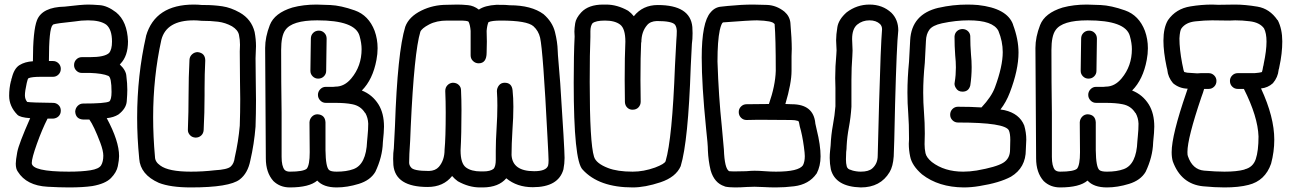

<svg xmlns="http://www.w3.org/2000/svg" viewBox="-20 -820 5650 840"><path d="M281 -69Q338 -69 375.5 -75Q413 -81 422.5 -97Q432 -113 432 -139Q432 -160 419 -195Q391 -269 371 -297H344Q311 -299 309 -332Q310 -347 320 -357Q330 -367 344 -367Q440 -367 458 -376Q468 -384 468 -418Q468 -482 454 -488Q429 -499 373 -501H362Q350 -501 337 -501Q324 -501 314 -511Q304 -521 304 -535Q304 -550 314 -560Q324 -570 338 -570H374Q437 -570 457 -588Q470 -603 470 -638Q470 -691 445 -712Q419 -731 365 -731Q336 -731 306 -726Q226 -718 213 -713L210 -710Q194 -694 194 -553H212Q226 -553 236 -543Q246 -533 246 -519Q246 -504 236 -494Q226 -484 212 -484H159Q119 -484 105 -478Q101 -476 97 -457Q89 -421 89 -403Q89 -386 99 -374Q118 -371 212 -370Q226 -370 236 -360.5Q246 -351 246 -336Q246 -321 236.5 -311.5Q227 -302 212 -301H188Q164 -254 141.5 -191Q119 -128 119 -107Q119 -69 281 -69ZM282 0Q240 0 188 -3Q96 -8 58 -69Q49 -81 49 -104Q49 -119 55.5 -154.5Q62 -190 112 -303Q68 -306 56 -318Q20 -355 20 -401Q20 -435 28 -466L29 -467L30 -476H31Q41 -520 65 -535Q89 -550 124 -552Q124 -687 142 -732Q165 -789 263 -791Q338 -800 366 -800Q383 -800 416.5 -797.5Q450 -795 488 -766Q537 -726 540 -639Q540 -575 507 -541Q506 -539 504 -538Q532 -512 533 -486Q537 -455 537 -427Q537 -408 534.5 -376.5Q532 -345 498 -319Q477 -306 447 -303Q501 -203 501 -137Q501 -120 495.5 -93Q490 -66 465.5 -41Q441 -16 384 -6Q343 0 282 0Z M836 -218H835Q820 -219 811 -229Q802 -239 802 -251V-254Q805 -330 805 -405.5Q805 -481 809 -559Q810 -573 820.5 -582.5Q831 -592 845 -592Q878 -588 878 -555Q875 -494 875 -434V-404Q875 -328 871 -251Q870 -236 860 -227Q850 -218 836 -218ZM815 0Q726 0 675 -20Q594 -56 589 -126V-127Q580 -218 580 -305Q580 -490 619 -662V-663Q659 -800 828 -800Q846 -800 865 -798H878Q915 -798 952.5 -792.5Q990 -787 1029 -765Q1080 -736 1094 -680Q1100 -648 1100 -618L1098 -565Q1098 -515 1099 -466Q1100 -424 1100 -381Q1100 -324 1098 -266Q1092 -190 1075 -117Q1064 -62 1029 -35Q984 0 815 0ZM815 -69Q868 -69 919 -75Q974 -78 989 -91Q1004 -104 1007 -131Q1023 -201 1029 -270Q1031 -329 1031 -387L1030 -465Q1029 -514 1029 -595L1030 -624Q1030 -646 1025.5 -667.5Q1021 -689 995 -705Q966 -721 934 -725Q902 -729 861 -729Q843 -731 828 -731Q708 -731 686 -646Q650 -483 650 -307Q650 -222 658 -134Q658 -112 681 -96Q717 -69 815 -69Z M1453 0Q1395 0 1368 -30Q1333 0 1248 0Q1205 0 1176 -28Q1143 -65 1143 -127L1140 -610Q1140 -658 1160.5 -710.5Q1181 -763 1259 -787Q1307 -800 1365 -800Q1380 -800 1425.5 -798Q1471 -796 1532 -774.5Q1593 -753 1619 -685Q1632 -649 1632 -609Q1632 -584 1627 -558Q1611 -472 1563 -424Q1609 -406 1636 -363Q1660 -324 1660 -266Q1660 -244 1655 -197V-196Q1653 -133 1622 -68Q1600 -31 1549.5 -15.5Q1499 0 1453 0ZM1453 -69Q1496 -69 1526 -80Q1582 -100 1586 -202L1588 -224Q1591 -253 1591 -279Q1590 -305 1578 -326H1577Q1558 -357 1521 -364Q1492 -370 1445 -370H1405Q1391 -370 1381 -380.5Q1371 -391 1371 -405Q1371 -419 1381 -429.5Q1391 -440 1405 -440H1438L1448 -441Q1487 -441 1517 -477Q1562 -531 1562 -605Q1562 -631 1553 -663Q1534 -731 1368 -731Q1257 -731 1228 -688Q1210 -663 1210 -601Q1210 -460 1212 -326V-134Q1212 -93 1225 -77Q1233 -69 1248 -69Q1307 -69 1322 -82Q1335 -98 1335 -154L1334 -285Q1335 -300 1345 -310Q1355 -320 1369 -320Q1402 -318 1404 -285V-163Q1405 -88 1420 -76Q1428 -69 1453 -69ZM1372 -476Q1358 -476 1348 -486Q1338 -496 1338 -510Q1338 -551 1339 -583.5Q1340 -616 1340 -651Q1340 -666 1350 -676Q1360 -686 1375 -686Q1389 -686 1399 -676Q1409 -666 1409 -651Q1409 -614 1408 -582Q1407 -550 1407 -510Q1407 -496 1397 -486Q1387 -476 1372 -476Z M2094 0H2080Q2031 0 1983 -27Q1969 -37 1958 -50Q1920 -2 1851 -2Q1710 -2 1701 -98L1700 -125Q1700 -152 1703 -171L1708 -269Q1719 -592 1753 -703Q1769 -747 1824 -774Q1875 -799 1935 -799L1981 -800Q2002 -800 2027.5 -797.5Q2053 -795 2075 -778Q2101 -796 2152 -799Q2200 -799 2210 -797Q2305 -797 2358 -758Q2397 -724 2408 -680Q2419 -636 2420 -598L2421 -579Q2425 -537 2431 -456Q2450 -168 2450 -129Q2450 -105 2445 -79Q2423 -1 2311 -1Q2242 -1 2195 -40Q2162 -1 2094 0ZM2094 -70Q2126 -70 2140 -82Q2149 -93 2149 -121V-160Q2149 -203 2152.5 -257.5Q2156 -312 2156 -358Q2156 -391 2154 -421Q2154 -435 2163 -446.5Q2172 -458 2188 -458Q2219 -458 2222.5 -425Q2226 -392 2226 -353Q2226 -306 2222 -252Q2218 -187 2218 -142Q2222 -71 2317 -71Q2370 -71 2378 -96Q2380 -104 2380 -119Q2380 -134 2375 -224Q2356 -597 2343 -655Q2336 -685 2314 -705Q2286 -730 2172 -730Q2131 -730 2117 -723Q2111 -709 2109 -685Q2110 -667 2110 -638Q2110 -609 2109 -590Q2109 -543 2074 -543Q2060 -543 2049.5 -553Q2039 -563 2039 -578V-685Q2037 -711 2030 -725Q2025 -730 1991 -730H1936Q1890 -730 1857.5 -713Q1825 -696 1819 -681Q1792 -592 1777 -266Q1775 -204 1771 -147L1770 -109Q1770 -97 1778 -88Q1788 -72 1857 -72Q1885 -73 1900 -90Q1925 -119 1925 -165Q1930 -216 1930 -328Q1930 -377 1928 -422Q1928 -437 1937.5 -447Q1947 -457 1961 -458Q1977 -458 1987 -448.5Q1997 -439 1997 -425Q1999 -383 1999 -338Q1999 -233 1995 -162Q1995 -105 2018.5 -87.5Q2042 -70 2084 -70Z M2748 -69Q2796 -69 2846 -87Q2888 -103 2892 -115Q2921 -212 2933 -532L2939 -644Q2941 -667 2941 -685Q2940 -703 2933 -712Q2920 -728 2854 -728Q2825 -727 2811 -710Q2786 -681 2786 -635L2785 -634Q2782 -576 2782 -470Q2782 -420 2783 -375Q2783 -361 2773.5 -350.5Q2764 -340 2747 -340Q2734 -340 2724.5 -349Q2715 -358 2714 -373Q2713 -420 2713 -470Q2713 -575 2716 -638Q2716 -695 2693 -712.5Q2670 -730 2627 -730Q2586 -730 2572 -718Q2563 -706 2563 -683V-658Q2560 -590 2560 -462Q2560 -194 2579 -134Q2588 -105 2640 -85Q2681 -69 2748 -69ZM2748 0Q2600 0 2529 -78Q2490 -117 2490 -458Q2490 -582 2494 -660L2493 -682Q2493 -696 2496.5 -718.5Q2500 -741 2523 -766Q2555 -800 2619 -800H2632Q2680 -800 2728 -773Q2742 -763 2753 -749Q2792 -798 2858 -798Q3000 -798 3009 -702L3010 -675Q3010 -648 3007 -628L3002 -529Q2991 -201 2958 -93Q2937 -45 2869.5 -22.5Q2802 0 2748 0Z M3375 -69Q3474 -69 3493 -97Q3501 -113 3501 -137Q3501 -149 3497 -178Q3490 -230 3479 -267Q3476 -287 3473 -290L3471 -291Q3459 -295 3441 -295L3298 -296L3246 -295Q3232 -295 3222 -305Q3212 -315 3212 -330Q3212 -344 3222 -354Q3232 -364 3246 -364L3344 -365Q3372 -445 3374 -510Q3374 -654 3369 -714V-716H3367Q3360 -729 3292 -731Q3260 -731 3143 -722Q3136 -718 3129 -688Q3119 -641 3119 -551Q3124 -398 3138 -266L3147 -166Q3150 -82 3170 -71Q3177 -70 3190 -70Q3218 -70 3245 -71Q3266 -73 3281 -73Q3301 -73 3326 -71Q3351 -69 3375 -69ZM3374 0Q3348 0 3323.5 -1.5Q3299 -3 3281 -3L3248 -2Q3219 0 3196 0Q3169 0 3151 -4Q3151 -5 3150 -5Q3105 -19 3089 -75Q3079 -116 3077 -162V-163Q3077 -187 3069 -259Q3050 -448 3050 -568Q3050 -723 3089 -766Q3108 -789 3136 -791L3164 -794Q3224 -800 3275 -800Q3294 -800 3335.5 -798.5Q3377 -797 3412 -769Q3435 -749 3438 -720Q3444 -650 3444 -606L3443 -574V-510Q3443 -456 3416 -365Q3432 -365 3444 -364Q3539 -364 3547 -281V-280L3553 -253Q3570 -185 3570 -136Q3570 -94 3553 -61Q3552 -61 3552 -60Q3519 -13 3454 -5Q3414 0 3374 0Z M3746 0Q3635 -3 3615 -79Q3610 -104 3610 -129Q3610 -145 3611.5 -159Q3613 -173 3614 -184Q3616 -230 3624 -273Q3632 -316 3635 -355V-435L3634 -478Q3634 -530 3639 -582L3640 -600Q3640 -610 3639 -621Q3638 -632 3638 -644Q3638 -668 3643.5 -701.5Q3649 -735 3684 -766Q3729 -800 3784 -800Q3841 -800 3880 -764Q3910 -734 3910 -687Q3903 -624 3896 -364Q3892 -168 3890 -136Q3887 -92 3872 -67Q3832 0 3746 0ZM3746 -69Q3780 -69 3796 -83Q3820 -104 3820 -139Q3820 -163 3826 -369Q3833 -620 3839 -692Q3839 -706 3830 -715Q3813 -731 3784 -731Q3753 -731 3730.5 -712.5Q3708 -694 3708 -649L3710 -599L3709 -575Q3705 -524 3705 -471V-353Q3702 -306 3694 -263.5Q3686 -221 3684 -181Q3684 -168 3682 -155L3681 -123Q3681 -105 3684.5 -92Q3688 -79 3705 -76L3706 -75Q3726 -69 3746 -69Z M4191 -419Q4171 -419 4162 -435Q4156 -444 4156 -454L4157 -461Q4162 -491 4162 -525Q4162 -550 4159 -578Q4156 -618 4156 -660Q4157 -675 4167 -684Q4177 -693 4192 -693Q4207 -692 4216 -682.5Q4225 -673 4225 -660V-657Q4225 -622 4228 -583Q4231 -554 4231 -526Q4231 -486 4225 -446Q4218 -419 4191 -419ZM4196 0Q4086 -1 4014 -57Q3970 -95 3962 -135Q3956 -163 3956 -191L3957 -211Q3957 -280 3953.5 -324Q3950 -368 3950 -415Q3950 -479 3957 -550L3962 -644Q3968 -758 4086 -786H4087Q4148 -800 4212 -800Q4235 -800 4259 -798Q4386 -784 4412 -713V-712Q4436 -648 4436 -590Q4436 -514 4398 -415Q4382 -373 4357 -341L4375 -338Q4440 -323 4461 -271Q4470 -240 4470 -209L4468 -165Q4468 -86 4403 -47Q4353 -20 4265 -6Q4230 0 4196 0ZM4194 -69Q4222 -69 4253 -74Q4338 -89 4368.5 -107.5Q4399 -126 4399 -165L4400 -208Q4400 -235 4394 -249Q4379 -284 4171 -284Q4157 -284 4147 -294Q4137 -304 4137 -318Q4137 -333 4147 -343Q4157 -353 4171 -353Q4229 -353 4274 -350Q4318 -397 4333 -438Q4367 -530 4367 -592Q4367 -639 4348 -685Q4324 -731 4218 -731Q4162 -731 4101 -718Q4060 -709 4046 -690Q4032 -671 4031 -641L4026 -545Q4019 -475 4019 -415Q4019 -372 4022.5 -327.5Q4026 -283 4026 -236L4025 -189Q4025 -169 4029 -150Q4033 -131 4057 -111Q4112 -69 4194 -69Z M4823 0Q4765 0 4738 -30Q4703 0 4618 0Q4575 0 4546 -28Q4513 -65 4513 -127L4510 -610Q4510 -658 4530.5 -710.5Q4551 -763 4629 -787Q4677 -800 4735 -800Q4750 -800 4795.5 -798Q4841 -796 4902 -774.5Q4963 -753 4989 -685Q5002 -649 5002 -609Q5002 -584 4997 -558Q4981 -472 4933 -424Q4979 -406 5006 -363Q5030 -324 5030 -266Q5030 -244 5025 -197V-196Q5023 -133 4992 -68Q4970 -31 4919.5 -15.5Q4869 0 4823 0ZM4823 -69Q4866 -69 4896 -80Q4952 -100 4956 -202L4958 -224Q4961 -253 4961 -279Q4960 -305 4948 -326H4947Q4928 -357 4891 -364Q4862 -370 4815 -370H4775Q4761 -370 4751 -380.5Q4741 -391 4741 -405Q4741 -419 4751 -429.5Q4761 -440 4775 -440H4808L4818 -441Q4857 -441 4887 -477Q4932 -531 4932 -605Q4932 -631 4923 -663Q4904 -731 4738 -731Q4627 -731 4598 -688Q4580 -663 4580 -601Q4580 -460 4582 -326V-134Q4582 -93 4595 -77Q4603 -69 4618 -69Q4677 -69 4692 -82Q4705 -98 4705 -154L4704 -285Q4705 -300 4715 -310Q4725 -320 4739 -320Q4772 -318 4774 -285V-163Q4775 -88 4790 -76Q4798 -69 4823 -69ZM4742 -476Q4728 -476 4718 -486Q4708 -496 4708 -510Q4708 -551 4709 -583.5Q4710 -616 4710 -651Q4710 -666 4720 -676Q4730 -686 4745 -686Q4759 -686 4769 -676Q4779 -666 4779 -651Q4779 -614 4778 -582Q4777 -550 4777 -510Q4777 -496 4767 -486Q4757 -476 4742 -476Z M5337 -69Q5391 -69 5424 -78Q5425 -78 5425 -79Q5462 -88 5474 -124Q5486 -160 5486 -223Q5483 -310 5422 -431H5395Q5381 -431 5371 -441Q5361 -451 5361 -466Q5361 -480 5371 -490Q5381 -500 5395 -500H5469Q5492 -502 5498 -504L5501 -505Q5504 -514 5506 -528Q5508 -534 5509 -542Q5521 -599 5521 -638Q5521 -675 5510 -696Q5491 -722 5447 -727Q5416 -731 5384 -731L5358 -730L5283 -731Q5250 -731 5209 -726.5Q5168 -722 5149 -696Q5142 -687 5140 -652Q5140 -605 5152 -542L5155 -528Q5158 -510 5161 -505L5174 -502L5218 -499Q5226 -499 5233 -500H5268Q5282 -500 5292 -490Q5302 -480 5302 -466Q5302 -451 5292 -441Q5282 -431 5268 -431H5248Q5244 -416 5236 -395Q5175 -215 5175 -155Q5175 -141 5177 -137Q5197 -78 5248 -73.5Q5299 -69 5337 -69ZM5337 0Q5295 0 5243 -5Q5147 -15 5111 -114Q5106 -131 5106 -154Q5106 -229 5171 -417Q5173 -425 5176 -432Q5139 -433 5112 -456Q5090 -482 5087 -514V-515L5084 -527Q5070 -593 5070 -642Q5070 -699 5090 -732Q5125 -782 5188 -792Q5236 -800 5283 -800L5310 -799L5383 -800Q5427 -800 5481 -791Q5535 -782 5569 -732H5570Q5590 -693 5590 -639Q5590 -586 5577 -527Q5576 -520 5574 -515V-514Q5571 -482 5549 -456Q5527 -436 5497 -433Q5555 -308 5555 -209Q5555 -156 5541 -104Q5515 -29 5442 -11Q5400 0 5337 0Z"/></svg>

Font: Bubblez Graffiti
Style: Regular
Weight: 400
Designer: GGBotNet
Foundry: GGBotNet
Version: 1.00